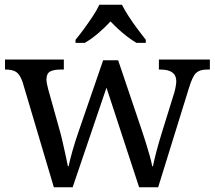

<svg xmlns="http://www.w3.org/2000/svg" viewBox="-20 -786 902 806"><path d="M75 -441Q64 -473 48.5 -483.5Q33 -494 4 -494H1V-536H248V-494H235Q205 -494 190 -485.5Q175 -477 175 -452Q175 -444 177.5 -432Q180 -420 183 -409L230 -241Q237 -217 243.5 -187.5Q250 -158 256 -131.5Q262 -105 265 -88H268Q273 -113 284.5 -153.5Q296 -194 309 -231L413 -533H476L576 -237Q584 -213 593 -184.5Q602 -156 609 -130.5Q616 -105 619 -88H622Q627 -113 636.5 -149.5Q646 -186 661 -234L711 -395Q715 -408 717.5 -422.5Q720 -437 720 -445Q720 -494 654 -494H647V-536H861V-494H848Q819 -494 803.5 -480Q788 -466 773 -416L644 0H564L427 -418L285 0H206ZM297 -619Q313 -638 332 -664Q351 -690 369 -717Q387 -744 397 -766H492Q503 -744 520.5 -717Q538 -690 557.5 -664Q577 -638 592 -619V-606H553Q534 -617 514.5 -632Q495 -647 477 -663.5Q459 -680 444 -696Q422 -672 393.5 -647.5Q365 -623 336 -606H297Z"/></svg>

Font: Noto Serif NP Hmong
Style: Regular
Weight: 400
Designer: Dalton Maag Ltd
Foundry: Dalton Maag Ltd
Version: Version 1.001